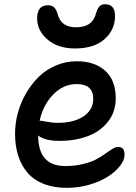

<svg xmlns="http://www.w3.org/2000/svg" viewBox="-20 -842 648 916"><path d="M337.9 -610.8Q256.3 -610.8 206.8 -653.3Q157.2 -695.8 157.2 -754.9Q157.2 -816.9 209 -816.9Q228 -816.9 238.8 -806.4Q249.5 -795.9 256.8 -769Q273.9 -711.9 342.8 -711.9Q417 -711.9 435.1 -769Q443.8 -799.3 453.4 -810.5Q462.9 -821.8 481 -821.8Q528.8 -821.8 528.8 -766.1Q528.8 -699.2 478.5 -655Q428.2 -610.8 337.9 -610.8ZM299.8 54.2Q236.3 54.2 188.2 35.2Q140.1 16.1 110.6 -18.8Q81.1 -53.7 66.4 -100.3Q51.8 -147 51.8 -204.1Q51.8 -252.9 64.9 -302.2Q78.1 -351.6 103.8 -396Q129.4 -440.4 164.3 -474.9Q199.2 -509.3 246.6 -529.5Q293.9 -549.8 346.2 -549.8Q431.6 -549.8 481.9 -504.4Q532.2 -459 532.2 -373Q532.2 -308.6 495.4 -261.7Q458.5 -214.8 398.7 -192.4Q338.9 -169.9 264.2 -169.9Q192.9 -169.9 162.1 -195.8Q162.1 -49.8 291 -49.8Q337.4 -49.8 376.2 -59.3Q415 -68.8 439.2 -82Q463.4 -95.2 482.2 -108.6Q501 -122.1 516.4 -131.6Q531.7 -141.1 543.9 -141.1Q574.2 -141.1 574.2 -104Q574.2 -78.1 552.5 -50.3Q530.8 -22.5 494.6 0.7Q458.5 23.9 406.7 39.1Q355 54.2 299.8 54.2ZM170.9 -266.1Q177.7 -266.1 204.6 -261Q231.4 -255.9 253.9 -255.9Q333 -255.9 378.9 -287.1Q424.8 -318.4 424.8 -370.1Q424.8 -440.9 346.2 -440.9Q282.2 -440.9 234.1 -391.4Q186 -341.8 168.9 -266.1Z"/></svg>

Font: Shantell Sans Irregular
Style: Regular
Weight: 500
Designer: Stephen Nixon, Anya Danilova, Shantell Martin
Foundry: Arrow Type
Version: Version 1.006;[9816181b4]